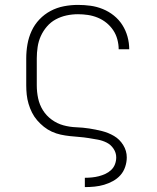

<svg xmlns="http://www.w3.org/2000/svg" viewBox="-20 -558 640 783"><path d="M326 205V167H327Q341 167 355.5 165.5Q370 164 383.5 160.5Q397 157 410 151Q423 145 433.5 135Q444 125 449 111.5Q454 98 454 84Q454 65 443 48.5Q432 32 415 23.5Q398 15 379 11.5Q360 8 341 5Q322 2 303 0.5Q284 -1 265 -3Q246 -5 227.5 -9Q209 -13 191.5 -21Q174 -29 159 -41Q144 -53 131.5 -67.5Q119 -82 110.5 -99Q102 -116 96.5 -134.5Q91 -153 89 -172Q87 -191 87 -210V-320Q87 -349 92 -377.5Q97 -406 109 -432Q121 -458 141 -479Q161 -500 186.5 -513.5Q212 -527 240.5 -532.5Q269 -538 298 -538Q324 -538 349.5 -534.5Q375 -531 399.5 -521Q424 -511 444.5 -494.5Q465 -478 479 -456Q493 -434 500 -408.5Q507 -383 507 -357H464Q464 -377 458.5 -397.5Q453 -418 441.5 -435Q430 -452 414 -465Q398 -478 378.5 -486Q359 -494 338.5 -497Q318 -500 298 -500Q274 -500 251 -495Q228 -490 207.5 -479Q187 -468 171.5 -450Q156 -432 146.5 -411Q137 -390 133.5 -366.5Q130 -343 130 -320V-210Q130 -183 135.5 -157Q141 -131 155 -108.5Q169 -86 191 -70Q213 -54 238.5 -47Q264 -40 291 -39Q318 -38 344 -34Q370 -30 396 -23.5Q422 -17 445 -3.5Q468 10 482.5 33.5Q497 57 497 84Q497 103 490.5 122.5Q484 142 471 156.5Q458 171 440.5 180.5Q423 190 404.5 195.5Q386 201 366 203Q346 205 327 205Z"/></svg>

Font: Iosevka Curly XLtEx
Style: Regular
Weight: 200
Width: 7
Monospace: yes
Designer: Belleve Invis
Foundry: Belleve Invis
Version: Version 11.1.0; ttfautohint (v1.8.3)